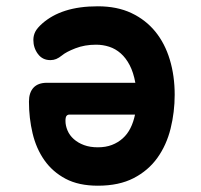

<svg xmlns="http://www.w3.org/2000/svg" viewBox="-20 -580 640 610"><path d="M140 -389Q115 -389 100.5 -408.5Q86 -428 86 -453Q86 -467 92 -479Q98 -491 115 -506Q130 -519 148 -529Q166 -539 188 -546Q210 -553 235.5 -556.5Q261 -560 291 -560Q352 -560 397.5 -538.5Q443 -517 473.5 -479.5Q504 -442 519.5 -390.5Q535 -339 535 -279Q535 -224 522 -171.5Q509 -119 480 -78.5Q451 -38 404.5 -14Q358 10 291 10Q230 10 188.5 -12Q147 -34 121 -71Q95 -108 83.5 -156.5Q72 -205 72 -257Q72 -286 86.5 -301.5Q101 -317 129 -317H410Q404 -350 392 -373Q380 -396 363.5 -410.5Q347 -425 327 -431.5Q307 -438 285 -438Q249 -438 219.5 -426.5Q190 -415 177 -404Q167 -396 158.5 -392.5Q150 -389 140 -389ZM409 -216H201Q195 -216 191.5 -212Q188 -208 188 -196Q188 -181 194.5 -165.5Q201 -150 214.5 -138Q228 -126 247 -119Q266 -112 291 -112Q316 -112 335.5 -119.5Q355 -127 370 -140.5Q385 -154 394.5 -173Q404 -192 409 -216Z"/></svg>

Font: Maple Mono Normal NL
Style: Bold
Weight: 700
Monospace: yes
Designer: subframe7536
Version: Version 7.000